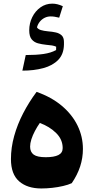

<svg xmlns="http://www.w3.org/2000/svg" viewBox="-20 -1041 522 1070"><path d="M202 -355.8Q256.5 -335.6 292.9 -299.6Q329.3 -263.7 329.3 -215.7Q329.3 -189 305.3 -176.9Q281.2 -164.9 234.9 -164.9Q187.5 -164.9 167.6 -179.4Q147.8 -194 147.8 -224Q147.8 -242.4 154.9 -264.8Q162.1 -287.3 174.6 -310.9Q187 -334.5 202 -355.8ZM210.3 9.3Q239.6 9.3 271.3 5.8Q303.1 2.3 331.9 -4.5Q360.7 -11.2 379.9 -20.2Q411.3 -66.1 426.7 -113.4Q442.1 -160.8 442.1 -210.9Q442.1 -279.6 412.2 -341.1Q382.3 -402.5 324.7 -451.2Q267.1 -499.8 183.9 -529Q141.4 -472.2 109.2 -409.9Q77 -347.7 59 -283Q41 -218.4 41 -154.6Q41 -70.3 86.6 -30.5Q132.2 9.3 210.3 9.3ZM309.9 -942.5 330.1 -1006.5Q314.3 -1013.7 300 -1017.2Q285.8 -1020.7 271.5 -1020.7Q234.9 -1020.7 205.6 -1000Q176.4 -979.3 159.7 -945.3Q142.9 -911.3 142.9 -871.9Q142.9 -838.2 156.6 -821.8Q170.2 -805.3 191.8 -799.6Q213.4 -793.9 236.5 -791.5Q255.9 -790 269.7 -787.7Q283.5 -785.3 293 -780.8L292.6 -762Q264.2 -746.3 222.7 -740.2Q181.3 -734.2 123.4 -734.2L104.7 -647.3Q169.3 -647.3 221.4 -661.4Q273.6 -675.5 304.5 -707.3Q335.4 -739.1 336.4 -792.5V-807.1Q336.4 -831.7 323.8 -843.7Q311.2 -855.6 291.3 -860.1Q271.3 -864.6 249 -866.2Q223.1 -868.7 207.6 -873.5Q192.1 -878.3 186 -888.7Q190.8 -906.4 201.9 -920.2Q213.1 -933.9 228.7 -941.7Q244.3 -949.5 262.4 -949.5Q273.6 -949.5 284.3 -947.8Q294.9 -946.1 309.9 -942.5Z"/></svg>

Font: Pinar FD VF
Style: Regular
Weight: 300
Designer: Amin Abedi
Version: Version 2.000